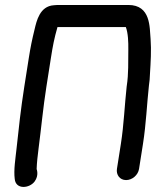

<svg xmlns="http://www.w3.org/2000/svg" viewBox="-20 -685 628 773"><path d="M211.4 -576H482.6C484.1 -576 484.3 -576 486.7 -575.9C495.9 -551.4 497 -514.5 496.6 -485.5C495.9 -438.2 498 -388.2 490.3 -339C490.3 -338.7 490.2 -338.2 490.1 -337.9C481.6 -261.3 478.8 -182.9 466.7 -106L450.8 -5C447.2 18 461.7 40 487.7 40C512.5 40 535.9 19.8 539.8 -5L555.7 -106C568.4 -187.1 571.4 -265.8 579.6 -340.6C581.9 -355.7 583.4 -371.5 583.8 -387.9C586.7 -434.7 589.6 -483.2 586.3 -527.8C582 -574.5 587.9 -665 496.6 -665H219.6C211.6 -665 204.8 -664.7 196.6 -663.9C139.9 -660.1 127.2 -600.2 119.3 -567.1C108.8 -524.4 103.1 -496.5 96.2 -453L77.8 -336C64 -248.3 55.1 -166.8 46.4 -85.2C42.2 -45.3 34.6 -0.8 39.3 35.5C43.3 79.3 98.8 73.9 119.6 45.4C137.7 20.5 127.5 -4 127.5 -4.4C128.3 -28.8 131.6 -59.3 135.5 -89.1C146.4 -172 153.3 -250.1 166.8 -336L185.1 -452.5C192.4 -498.8 197.9 -529 211.4 -576Z"/></svg>

Font: Just Breathe
Style: BdObl3
Weight: 400
Foundry: Cannot Into Space Fonts
Version: Version 0.72